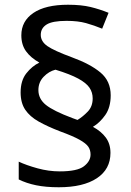

<svg xmlns="http://www.w3.org/2000/svg" viewBox="-20 -785 553 810"><path d="M67 -395Q67 -445 91 -475.5Q115 -506 146 -521Q110 -541 90 -568.5Q70 -596 70 -636Q70 -696 121 -730.5Q172 -765 267 -765Q323 -765 362 -755.5Q401 -746 438 -731L411 -664Q377 -678 343 -687.5Q309 -697 261 -697Q201 -697 176.5 -681.5Q152 -666 152 -638Q152 -610 180 -590.5Q208 -571 284 -543Q361 -515 404 -479Q447 -443 447 -383Q447 -332 424 -299.5Q401 -267 372 -250Q407 -231 426.5 -204.5Q446 -178 446 -140Q446 -71 388.5 -33Q331 5 228 5Q173 5 132 -3.5Q91 -12 59 -28V-103Q91 -88 138 -75Q185 -62 232 -62Q306 -62 334 -83.5Q362 -105 362 -133Q362 -152 352.5 -166Q343 -180 315.5 -195.5Q288 -211 233 -231Q181 -251 143.5 -272Q106 -293 86.5 -322Q67 -351 67 -395ZM142 -405Q142 -368 173.5 -342.5Q205 -317 285 -287L307 -279Q330 -293 350.5 -314.5Q371 -336 371 -370Q371 -395 357.5 -415Q344 -435 310 -453.5Q276 -472 214 -491Q186 -484 164 -461Q142 -438 142 -405Z"/></svg>

Font: Noto Sans Siddham
Style: Regular
Weight: 400
Designer: Monotype Design Team
Foundry: Monotype Imaging Inc.
Version: Version 2.004; ttfautohint (v1.8.4.7-5d5b)